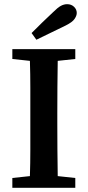

<svg xmlns="http://www.w3.org/2000/svg" viewBox="-20 -898 419 918"><path d="M39 -616V-663H340V-616L256 -607Q255 -545 254.5 -481.5Q254 -418 254 -353V-310Q254 -247 254.5 -183.5Q255 -120 256 -56L340 -47V0H39V-47L123 -56Q125 -118 125 -182Q125 -246 125 -310V-353Q125 -416 125 -479.5Q125 -543 123 -607ZM131 -740Q157 -766 182.5 -791Q208 -816 233 -839Q256 -862 271 -870Q286 -878 301 -878Q321 -878 334 -865.5Q347 -853 347 -836Q347 -823 336.5 -807.5Q326 -792 294 -776Q259 -759 224 -742Q189 -725 154 -708Z"/></svg>

Font: Source Serif Pro Semibold
Style: Regular
Weight: 600
Designer: Frank Grießhammer
Foundry: Adobe Systems Incorporated
Version: Version 3.000;hotconv 1.0.109;makeotfexe 2.5.65596